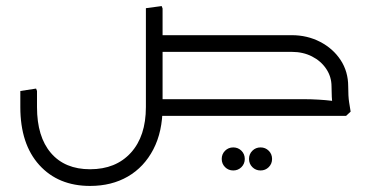

<svg xmlns="http://www.w3.org/2000/svg" viewBox="-20 -382 1233 633"><path d="M461 0V-355L513 -362L516 -354V0ZM498 -211V-266H879V-211ZM498 0V-55H879V0ZM277 231Q172 231 109.5 162Q47 93 47 -29H102Q102 69 148 122.5Q194 176 277 176Q362 176 411.5 121.5Q461 67 461 -29H516Q516 52 485.5 110.5Q455 169 401.5 200Q348 231 277 231ZM47 -29V-82L99 -90L102 -82V-29ZM461 -29V-355L513 -362L516 -354V-29ZM1073 -97Q1073 -129 1055.5 -155Q1038 -181 1008.5 -196Q979 -211 942 -211H806V-222L812 -266H942Q993 -266 1035.5 -244Q1078 -222 1103 -184Q1128 -146 1128 -97ZM707 0 704 -6 730 -55H841V0ZM730 0V-55H981Q1006 -55 1030.5 -53.5Q1055 -52 1071 -50Q1087 -48 1087 -48V0ZM785 -211 782 -217 808 -266H919V-211ZM1082 0Q1080 -13 1076.5 -36Q1073 -59 1073 -97H1128Q1128 -64 1131 -45Q1134 -26 1136 -14L1121 0ZM749 180Q733 180 722 169Q711 158 711 142Q711 126 722 115Q733 104 749 104Q765 104 776 115Q787 126 787 142Q787 158 776 169Q765 180 749 180ZM839 180Q823 180 812 169Q801 158 801 142Q801 126 812 115Q823 104 839 104Q855 104 866 115Q877 126 877 142Q877 158 866 169Q855 180 839 180Z"/></svg>

Font: Fustat Light
Style: Regular
Weight: 300
Designer: Mohamed Gaber, Khaled Hosny, Laura Garcia Mut
Foundry: Kief Type Foundry, Alif Type Foundry, Hard Type Foundry
Version: Version 1.007